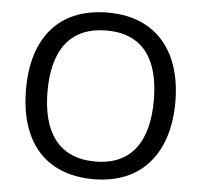

<svg xmlns="http://www.w3.org/2000/svg" viewBox="-52 -779 885 844"><g transform="rotate(5 390.5 -357.5)"><path d="M720 -358C720 -580 606 -725 392 -725C168 -725 61 -578 61 -359C61 -138 168 10 391 10C606 10 720 -137 720 -358ZM156 -358C156 -538 230 -646 392 -646C553 -646 625 -538 625 -358C625 -178 553 -68 391 -68C230 -68 156 -178 156 -358Z"/></g></svg>

Font: Noto Sans Hebrew Droid
Style: Bold
Weight: 700
Designer: Monotype Design Team
Foundry: Monotype Imaging Inc.
Version: Version 1.100